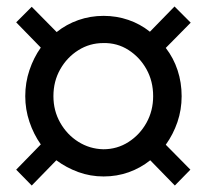

<svg xmlns="http://www.w3.org/2000/svg" viewBox="-20 -542 640 593"><path d="M78 31 30 -18 106 -96Q84 -127 71 -165.5Q58 -204 58 -245Q58 -287 71 -325.5Q84 -364 106 -395L30 -473L78 -521L155 -443Q185 -467 222 -480Q259 -493 300 -493Q340 -493 376.5 -480.5Q413 -468 443 -444L519 -522L569 -472L492 -394Q516 -363 528.5 -325Q541 -287 541 -245Q541 -203 528 -165Q515 -127 492 -95L568 -18L520 31L444 -47Q414 -23 377.5 -10Q341 3 300 3Q259 3 222 -10.5Q185 -24 154 -47ZM299 -81Q342 -81 377 -103.5Q412 -126 432.5 -163Q453 -200 453 -245Q453 -291 432.5 -328Q412 -365 377 -387.5Q342 -410 299 -409Q257 -409 222 -387Q187 -365 166 -328Q145 -291 145 -245Q145 -200 166 -163Q187 -126 222 -104Q257 -82 299 -81Z"/></svg>

Font: Nunito Sans 11pt SemiBold
Style: Regular
Weight: 600
Version: Version 3.101;gftools[0.9.27]